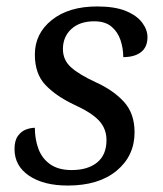

<svg xmlns="http://www.w3.org/2000/svg" viewBox="-20 -565 504 595"><path d="M190 10Q115 10 70 -20.5Q25 -51 25 -103Q25 -130 36 -144.5Q47 -159 61.5 -164Q76 -169 88 -169Q88 -134 99 -104Q110 -74 135.5 -56Q161 -38 202 -38Q252 -38 281 -61.5Q310 -85 310 -131Q310 -166 287 -191Q264 -216 209 -241Q154 -267 121 -301.5Q88 -336 88 -396Q88 -461 140.5 -503Q193 -545 281 -545Q336 -545 370 -531Q404 -517 420.5 -495Q437 -473 437 -450Q437 -419 417 -403.5Q397 -388 362 -388Q362 -415 353.5 -440.5Q345 -466 325.5 -482.5Q306 -499 272 -499Q227 -499 201 -475Q175 -451 175 -413Q175 -379 200 -356.5Q225 -334 277 -310Q332 -285 364.5 -249Q397 -213 397 -155Q397 -82 341.5 -36Q286 10 190 10Z"/></svg>

Font: NotoSerif-Italic
Style: Regular
Weight: 400
Italic angle: -12°
Designer: Monotype Design Team
Foundry: Monotype Imaging Inc.
Version: Version 2.007; ttfautohint (v1.8) -l 8 -r 50 -G 200 -x 14 -D